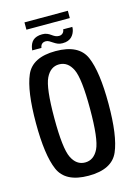

<svg xmlns="http://www.w3.org/2000/svg" viewBox="-118 -834 642 902"><g transform="rotate(-15 203.5 -383.0)"><path d="M199 3.5Q312.5 3.5 344.2 -70Q376 -143.5 376 -299Q376 -455.5 344.2 -529Q312.5 -602.5 199 -602.5Q86.5 -602.5 54.8 -529Q23 -455.5 23 -299Q23 -143.5 54.8 -70Q86.5 3.5 199 3.5ZM199 -61Q157 -61 134.8 -106.5Q112.5 -152 112.5 -299Q112.5 -446.5 134.8 -492.2Q157 -538 199 -538Q241.5 -538 263.8 -492.2Q286 -446.5 286 -299Q286 -152 263.8 -106.5Q241.5 -61 199 -61ZM241.5 -629.5Q257.5 -629.5 268.2 -633.8Q279 -638 286 -645Q293 -652 297.2 -660.2Q301.5 -668.5 303.5 -677Q305.5 -685.5 305 -692H260.5Q260.5 -687 257.8 -681Q255 -675 249 -671Q243 -667 234.5 -667Q224.5 -667 216.2 -671Q208 -675 200 -681Q192 -687 182.2 -691Q172.5 -695 159 -695Q144 -695 132.8 -691.2Q121.5 -687.5 114.2 -680.8Q107 -674 103 -665.8Q99 -657.5 97 -649.2Q95 -641 94.5 -634H139.5Q140 -639 142.5 -645Q145 -651 151 -655Q157 -659 166.5 -659Q175 -659 183 -654.5Q191 -650 199.2 -644.2Q207.5 -638.5 217.5 -634Q227.5 -629.5 241.5 -629.5ZM93.5 -735H304.5V-770.5H93.5Z"/></g></svg>

Font: Anybody Condensed
Style: Regular
Weight: 400
Width: 3
Designer: Tyler Finck
Foundry: Etcetera Type Company
Version: Version 1.113;gftools[0.9.25]